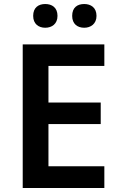

<svg xmlns="http://www.w3.org/2000/svg" viewBox="-20 -935 598 955"><path d="M145 -856C145 -816 172 -797 205 -797C238 -797 266 -816 266 -856C266 -898 238 -915 205 -915C172 -915 145 -898 145 -856ZM339 -856C339 -816 365 -797 399 -797C431 -797 460 -816 460 -856C460 -898 431 -915 399 -915C365 -915 339 -898 339 -856ZM499 0V-108H221V-318H481V-425H221V-607H499V-714H93V0Z"/></svg>

Font: Noto Sans Myanmar SemiBold
Style: Regular
Weight: 600
Designer: Monotype Design Team
Foundry: Monotype Imaging Inc.
Version: Version 2.107